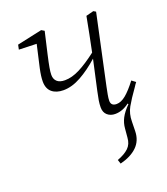

<svg xmlns="http://www.w3.org/2000/svg" viewBox="-136 -588 810 931"><g transform="rotate(-20 269.0 -123.0)"><path d="M188 -182Q151 -182 129 -200.5Q107 -219 107 -256Q107 -282 115.5 -321.5Q124 -361 142 -438L51 -441L56 -465L185 -493L200 -484Q184 -415 174.5 -373.5Q165 -332 161 -309Q157 -286 157 -272Q157 -250 170.5 -237.5Q184 -225 211 -225Q247 -225 287.5 -245.5Q328 -266 380 -306Q389 -350 398 -394.5Q407 -439 415 -483L454 -493L466 -486L389 -127Q385 -108 381.5 -89Q378 -70 378 -58Q378 -31 407 -31Q430 -31 455 -51.5Q480 -72 512 -114L532 -99Q528 -94 524.5 -89Q521 -84 518 -79Q483 -30 465 2Q447 34 447 75L446 123Q445 172 413.5 202.5Q382 233 326 247L319 226Q357 212 377.5 192.5Q398 173 400 140L404 95Q406 67 419 42Q432 17 460 -11L457 -15Q422 12 384 12Q360 12 344 -2Q328 -16 328 -42Q328 -59 331 -77.5Q334 -96 340 -123L374 -277Q327 -235 279.5 -208.5Q232 -182 188 -182Z"/></g></svg>

Font: Source Serif 4 SmText Light
Style: Italic
Weight: 300
Italic angle: -12°
Designer: Frank Grießhammer
Foundry: Adobe
Version: Version 4.005;hotconv 1.1.0;makeotfexe 2.6.0